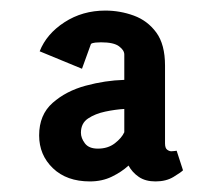

<svg xmlns="http://www.w3.org/2000/svg" viewBox="-20 -753 411 363"><path d="M150 -410Q106 -410 80 -435Q54 -460 54 -497Q54 -536 79.5 -558.5Q105 -581 142 -591Q179 -601 215 -602V-650Q215 -658 205 -665.5Q195 -673 171 -673Q166 -673 160.5 -672.5Q155 -672 152 -670L135 -623L55 -656Q68 -689 102 -711Q136 -733 179 -733Q207 -733 233 -723.5Q259 -714 275.5 -691.5Q292 -669 292 -629V-482Q292 -473 296 -470Q300 -467 304 -467Q307 -467 310 -467.5Q313 -468 314 -468L326 -431Q322 -427 308 -418.5Q294 -410 274 -410Q255 -410 242.5 -418.5Q230 -427 223 -440Q210 -428 191.5 -419Q173 -410 150 -410ZM165 -472Q184 -472 197 -482Q210 -492 215 -503V-547Q198 -546 179 -542Q160 -538 146.5 -529Q133 -520 133 -502Q133 -492 140.5 -482Q148 -472 165 -472Z"/></svg>

Font: Kreon Light SemiBold
Style: Regular
Weight: 600
Version: Version 2.002